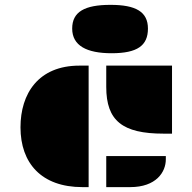

<svg xmlns="http://www.w3.org/2000/svg" viewBox="-20 -767 789 787"><path d="M415.5 -410.6C415.5 -272 481.9 -219.2 650.4 -219.2H685.1V-498H415.5ZM64 -245.1C64 -98.6 149.4 0 317.9 0H343.3V-498H305.7C137.2 -498 64 -383.3 64 -245.1ZM415.5 0H513.2C620.6 0 659.7 -62 659.7 -113.8V-127.4H415.5ZM437.5 -548.8C543 -548.8 586.4 -580.1 586.4 -649.9C586.4 -718.8 536.6 -747.1 433.1 -747.1C327.1 -747.1 275.9 -718.8 275.9 -649.9C275.9 -580.1 335 -548.8 437.5 -548.8Z"/></svg>

Font: Plaster
Style: Regular
Weight: 400
Designer: Eben Sorkin
Foundry: Eben Sorkin
Version: Version 1.007